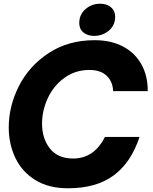

<svg xmlns="http://www.w3.org/2000/svg" viewBox="-20 -995 824 1032"><path d="M27 -310Q27 -425 82 -533Q137 -641 242 -710Q347 -779 489 -779Q577 -779 642 -744.5Q707 -710 741 -647.5Q775 -585 774 -505H588Q586 -557 553 -588Q520 -619 461 -619Q384 -619 325.5 -576Q267 -533 236.5 -466.5Q206 -400 206 -331Q206 -250 248.5 -196.5Q291 -143 373 -143Q486 -143 544 -259H730Q685 -122 591.5 -52.5Q498 17 345 17Q241 17 169.5 -27.5Q98 -72 62.5 -146.5Q27 -221 27 -310ZM406 -871Q406 -917 439.5 -946Q473 -975 518 -975Q554 -975 576.5 -956Q599 -937 599 -904Q599 -893 598 -888Q591 -849 559 -825.5Q527 -802 487 -802Q451 -802 428.5 -820.5Q406 -839 406 -871Z"/></svg>

Font: Open Sauce Sans Black Italic
Style: Regular
Weight: 900
Italic angle: -10°
Designer: Alfredo Marco Pradil
Foundry: Creative Sauce Fz LLC
Version: Version 1.477